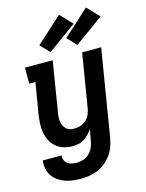

<svg xmlns="http://www.w3.org/2000/svg" viewBox="-144 -873 888 1171"><g transform="rotate(-15 300.0 -287.5)"><path d="M220 213Q194 213 168 210Q142 207 118.5 198.5Q95 190 75 176Q55 162 41.5 141.5Q28 121 23 96Q18 71 21 45H140Q138 61 144 75Q150 89 162 97.5Q174 106 189 109Q204 112 220 112Q241 112 262.5 104.5Q284 97 300 80.5Q316 64 324.5 43.5Q333 23 336 2L348 -65Q337 -49 323 -34.5Q309 -20 292 -9.5Q275 1 256 4.5Q237 8 219 8Q190 8 163.5 -0.5Q137 -9 116.5 -26.5Q96 -44 84 -68Q72 -92 67 -119.5Q62 -147 63.5 -175.5Q65 -204 69 -233L102 -429H63V-530H238L187 -217Q184 -202 183 -187.5Q182 -173 184 -159Q186 -145 191.5 -132.5Q197 -120 206.5 -110.5Q216 -101 229.5 -97Q243 -93 258 -93Q278 -93 297.5 -99Q317 -105 332.5 -119Q348 -133 356.5 -152Q365 -171 368 -190L424 -530H544L454 18Q449 45 440 71Q431 97 414.5 120.5Q398 144 375.5 162.5Q353 181 327 192.5Q301 204 273.5 208.5Q246 213 220 213ZM408 -581 353 -639 517 -788 589 -712ZM238 -581 183 -639 347 -788 419 -712Z"/></g></svg>

Font: Iosevka Curly Slab Extended
Style: Bold Italic
Weight: 700
Width: 7
Italic angle: -9°
Monospace: yes
Designer: Belleve Invis
Foundry: Belleve Invis
Version: Version 11.0.0; ttfautohint (v1.8.3)